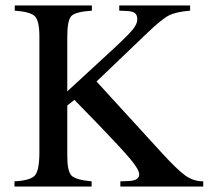

<svg xmlns="http://www.w3.org/2000/svg" viewBox="-20 -682 763 702"><path d="M723 0H420V-19L447 -20Q489 -21 489 -44Q489 -62 456.5 -100.5Q424 -139 352 -214L252 -317L226 -296V-111Q226 -55 242 -39.5Q258 -24 315 -19V0H33V-19Q92 -22 108 -41Q124 -60 124 -125V-549Q124 -605 108 -622Q92 -639 34 -643V-662H316V-643Q255 -639 240.5 -623Q226 -607 226 -548V-348L404 -512Q447 -552 464.5 -573Q482 -594 482 -611Q482 -627 473.5 -634Q465 -641 441 -642L416 -643V-662H675V-643Q624 -639 597.5 -625.5Q571 -612 519 -562L333 -384L567 -128Q629 -60 658.5 -39.5Q688 -19 723 -19Z"/></svg>

Font: STIX MathJax Main
Style: Regular
Weight: 400
Designer: MicroPress Inc., with final additions and corrections provided by Coen Hoffman, Elsevier (retired)
Version: Version 1.1.1